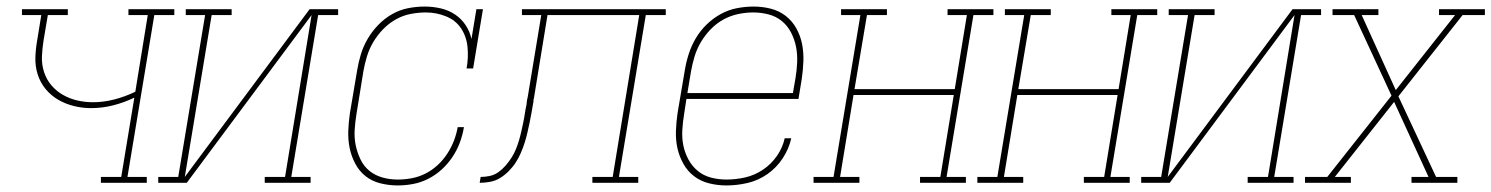

<svg xmlns="http://www.w3.org/2000/svg" viewBox="-20 -558 4552 586"><path d="M288 0V-18H350L390 -260Q359 -245 325.5 -236.5Q292 -228 258 -228Q231 -228 205 -234.5Q179 -241 157 -254Q135 -267 119 -286.5Q103 -306 95 -331Q87 -356 88 -383.5Q89 -411 94 -438L106 -512H47V-530H187V-512H126L113 -435Q109 -410 108 -385.5Q107 -361 114.5 -338Q122 -315 137 -297.5Q152 -280 172 -268.5Q192 -257 215.5 -251.5Q239 -246 264 -246Q296 -246 329 -254.5Q362 -263 393 -278L431 -512H372V-530H512V-512H451L369 -18H428V0Z M463 0V-18H524L606 -512H547V-530H687V-512H626L544 -18L925 -530H1012V-512H951L869 -18H928V0H788V-18H850L931 -512L550 0Z M1194 8Q1167 8 1141 1.5Q1115 -5 1095.5 -20.5Q1076 -36 1064 -59Q1052 -82 1047 -107Q1042 -132 1043 -159Q1044 -186 1048 -213L1070 -343Q1074 -368 1081.5 -392.5Q1089 -417 1102.5 -440Q1116 -463 1135 -482.5Q1154 -502 1177 -515Q1200 -528 1225.5 -533Q1251 -538 1276 -538Q1301 -538 1325 -532.5Q1349 -527 1368.5 -514Q1388 -501 1401 -481.5Q1414 -462 1419 -439L1434 -530H1454L1424 -349H1404Q1410 -381 1407 -413.5Q1404 -446 1387.5 -471Q1371 -496 1341.5 -508Q1312 -520 1280 -520Q1257 -520 1233.5 -515.5Q1210 -511 1188.5 -499Q1167 -487 1149.5 -469Q1132 -451 1119.5 -430Q1107 -409 1100 -386Q1093 -363 1089 -340L1068 -210Q1064 -186 1062.5 -162Q1061 -138 1065.5 -115.5Q1070 -93 1080 -72Q1090 -51 1107 -37Q1124 -23 1146.5 -16.5Q1169 -10 1194 -10Q1215 -10 1236.5 -14Q1258 -18 1278 -28Q1298 -38 1315 -53.5Q1332 -69 1344.5 -88Q1357 -107 1365 -127.5Q1373 -148 1377 -170H1396Q1392 -146 1383.5 -123Q1375 -100 1361 -79Q1347 -58 1328.5 -41Q1310 -24 1287.5 -12.5Q1265 -1 1241 3.5Q1217 8 1194 8Z M1444 0 1447 -18Q1461 -18 1475 -21Q1489 -24 1501 -32.5Q1513 -41 1523 -52.5Q1533 -64 1541 -76.5Q1549 -89 1554.5 -102.5Q1560 -116 1564 -129.5Q1568 -143 1571 -156.5Q1574 -170 1577 -184Q1580 -198 1582 -212Q1584 -226 1587 -239Q1587 -242 1587.5 -244Q1588 -246 1588 -249L1589 -255Q1590 -257 1590 -259Q1590 -261 1591 -264L1632 -512H1573V-530H2012V-512H1951L1869 -18H1928V0H1788V-18H1850L1931 -512H1651L1610 -261Q1609 -257 1608.5 -253.5Q1608 -250 1608 -247Q1605 -231 1602.5 -215.5Q1600 -200 1596.5 -184Q1593 -168 1589.5 -152.5Q1586 -137 1581 -121.5Q1576 -106 1569.5 -91Q1563 -76 1554 -62Q1545 -48 1532.5 -35.5Q1520 -23 1506 -14.5Q1492 -6 1475.5 -3Q1459 0 1444 0Z M2197 8Q2170 8 2144 1.5Q2118 -5 2098 -20.5Q2078 -36 2065.5 -58.5Q2053 -81 2047.5 -106Q2042 -131 2043 -158.5Q2044 -186 2048 -213L2070 -343Q2074 -368 2082 -393Q2090 -418 2103.5 -441Q2117 -464 2136.5 -483Q2156 -502 2179.5 -515Q2203 -528 2229 -533Q2255 -538 2280 -538Q2307 -538 2332.5 -531.5Q2358 -525 2378 -509.5Q2398 -494 2410.5 -471.5Q2423 -449 2428 -423.5Q2433 -398 2432 -371Q2431 -344 2427 -317L2417 -256H2075L2068 -210Q2064 -186 2062.5 -161.5Q2061 -137 2065.5 -114.5Q2070 -92 2081 -71.5Q2092 -51 2109.5 -36.5Q2127 -22 2150 -16Q2173 -10 2197 -10Q2226 -10 2254.5 -16.5Q2283 -23 2308.5 -40Q2334 -57 2351.5 -82.5Q2369 -108 2375 -136H2395Q2388 -104 2369 -75Q2350 -46 2322 -26.5Q2294 -7 2261.5 0.5Q2229 8 2197 8ZM2400 -274 2408 -320Q2412 -344 2413 -368.5Q2414 -393 2409.5 -415.5Q2405 -438 2394.5 -458.5Q2384 -479 2366.5 -493.5Q2349 -508 2326 -514Q2303 -520 2279 -520Q2256 -520 2232.5 -515Q2209 -510 2188 -498.5Q2167 -487 2149.5 -469Q2132 -451 2119.5 -430Q2107 -409 2100 -386Q2093 -363 2089 -340L2078 -274Z M2463 0V-18H2524L2606 -512H2547V-530H2687V-512H2626L2588 -286H2894L2931 -512H2872V-530H3012V-512H2951L2869 -18H2928V0H2788V-18H2850L2891 -268H2585L2544 -18H2603V0Z M2963 0V-18H3024L3106 -512H3047V-530H3187V-512H3126L3088 -286H3394L3431 -512H3372V-530H3512V-512H3451L3369 -18H3428V0H3288V-18H3350L3391 -268H3085L3044 -18H3103V0Z M3463 0V-18H3524L3606 -512H3547V-530H3687V-512H3626L3544 -18L3925 -530H4012V-512H3951L3869 -18H3928V0H3788V-18H3850L3931 -512L3550 0Z M3963 0V-18H4031L4227 -266L4113 -512H4047V-530H4187V-512H4136L4240 -283L4421 -512H4372V-530H4512V-512H4444L4248 -264L4363 -18H4428V0H4288V-18H4340L4235 -247L4054 -18H4103V0Z"/></svg>

Font: Iosevka Slab Thin Oblique
Style: Regular
Weight: 100
Italic angle: -9°
Monospace: yes
Designer: Belleve Invis
Foundry: Belleve Invis
Version: Version 11.1.0; ttfautohint (v1.8.3)